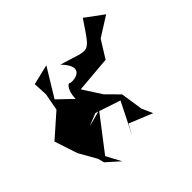

<svg xmlns="http://www.w3.org/2000/svg" viewBox="-200 -974 1232 1232"><g transform="rotate(-45 416.5 -358.0)"><path d="M336 -284 507 -227 398 -10 439 -86 598 -21 565 -95 542 -247 458 -332 377 -458 624 -479 698 -598 833 -683 711 -773C572 -568 611 -602 397 -662C523 -532 361 -522 351 -539C300 -516 301 -361 334 -415L213 -531L330 -723L192 -690L197 -594L175 -476L21 -340L73 -183L140 -65L152 -21L239 57L185 -44L366 -280L249 -249Z"/></g></svg>

Font: Asimov Silicon
Style: Regular
Weight: 400
Designer: Google
Version: Version 2.000980; 2014